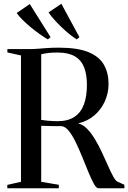

<svg xmlns="http://www.w3.org/2000/svg" viewBox="-20 -1005 684 1025"><path d="M19 0V-18L92 -34.5V-709L19.5 -725V-743H136Q160 -743 184.2 -745Q208.5 -747 235.8 -748.8Q263 -750.5 294.5 -750.5Q395 -750.5 452.8 -726.5Q510.5 -702.5 535 -658.8Q559.5 -615 559.5 -557Q559.5 -508.5 540 -464.8Q520.5 -421 484.5 -389.8Q448.5 -358.5 397 -346Q422 -341 444.5 -318Q467 -295 487 -261.8Q507 -228.5 524.2 -191.5Q541.5 -154.5 556.2 -121Q571 -87.5 583.5 -64.5Q596 -41.5 605.5 -36L644 -18.5V0H505Q494.5 0 481.2 -23.5Q468 -47 452.8 -84.2Q437.5 -121.5 420.5 -163.5Q403.5 -205.5 385.5 -243.2Q367.5 -281 348 -305.5Q328.5 -330 308.5 -331.5Q297.5 -331.5 282.2 -331.5Q267 -331.5 251 -332Q235 -332.5 221.5 -332.8Q208 -333 200 -333.5V-34.5L294 -18.5V0ZM286.5 -358Q342.5 -358 377 -380.8Q411.5 -403.5 427.8 -447Q444 -490.5 444 -551.5Q444 -607.5 428.8 -646Q413.5 -684.5 379.2 -704.5Q345 -724.5 288.5 -724.5Q260.5 -724.5 243.2 -722.8Q226 -721 216 -718.8Q206 -716.5 200 -715.5V-365Q214 -362.5 230.2 -361Q246.5 -359.5 261.2 -358.8Q276 -358 286.5 -358ZM235 -795Q216.5 -805.5 192.5 -822.5Q168.5 -839.5 144.2 -859.5Q120 -879.5 100 -899.5Q80 -919.5 69 -935.5L139 -983.5L250 -806.5L236 -795ZM389 -795Q364.5 -810 335.2 -835.5Q306 -861 279.8 -889Q253.5 -917 239 -938.5L307.5 -985L404 -806.5L390 -795Z"/></svg>

Font: Merriweather 144pt
Style: Regular
Weight: 400
Version: Version 2.100